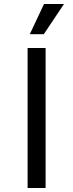

<svg xmlns="http://www.w3.org/2000/svg" viewBox="-20 -940 366 960"><path d="M118 -700H208V0H118ZM200 -920H300L199 -769H129Z"/></svg>

Font: Moderustic
Style: Regular
Weight: 400
Designer: Tural Alisoy
Foundry: TAFT Foundry
Version: Version 2.120